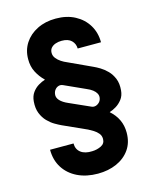

<svg xmlns="http://www.w3.org/2000/svg" viewBox="-129 -823 851 1056"><g transform="rotate(-15 296.5 -295.0)"><path d="M498.6 -546.9H365.8Q365.4 -574.2 346.8 -592.5Q328.1 -610.8 291.2 -610.8Q272.4 -610.8 256.4 -605.3Q240.4 -599.8 230.6 -588.6Q220.9 -577.4 220.9 -560.4Q220.9 -543.3 231.9 -529.5Q242.9 -515.6 258.5 -505.5Q274.1 -495.4 288.4 -489.7L424.4 -426.8Q438.6 -420.5 458.8 -408.4Q479 -396.3 498 -377.1Q517 -358 528.6 -329.7Q540.1 -301.5 536.6 -262.8Q534.1 -233 518.5 -212.7Q502.8 -192.5 483.1 -180.6Q463.4 -168.7 447.4 -164.1L445.7 -162.6Q475.5 -136.4 490.9 -103.7Q506.4 -71 506.4 -30.5Q506.4 25.6 478.7 65.2Q451 104.8 403.4 125.9Q355.8 147 296.2 147Q230.8 147 180.9 122.9Q131 98.7 103 54.9Q74.9 11 74.9 -48.3H208.5Q208.5 -14.6 232.4 3.6Q256.4 21.7 297.9 19.5Q324.9 18.8 348.4 7.3Q371.8 -4.3 371.8 -30.5Q371.8 -49 360.8 -62.3Q349.8 -75.6 334.7 -85Q319.6 -94.5 306.1 -101.2L170.1 -162.6Q155.5 -169.4 135.1 -181.3Q114.7 -193.2 95.7 -212.7Q76.7 -232.2 65.3 -260.7Q54 -289.1 57.2 -328.1Q59.7 -358 74.4 -378.2Q89.1 -398.4 109.2 -410.5Q129.3 -422.6 147 -427.6V-428.6Q120 -454.9 103.5 -487.2Q87 -519.5 87.4 -560.4Q87.4 -611.5 113.3 -651.3Q139.2 -691.1 185.4 -714.1Q231.5 -737.2 291.2 -737.2Q353.7 -737.2 400 -712.5Q446.4 -687.9 472.5 -644.9Q498.6 -601.9 498.6 -546.9ZM412.6 -255Q414.1 -267 408 -278.6Q402 -290.1 388.8 -300.4Q375.7 -310.7 355.1 -319.2L236.5 -372.9Q223.7 -378.9 211.5 -375.4Q199.2 -371.8 190.7 -361.3Q182.2 -350.9 180.4 -335.9Q177.6 -317.1 193 -300.4Q208.5 -283.7 238.3 -271L356.9 -218Q367.9 -213.1 380 -216.4Q392 -219.8 401.5 -229.9Q410.9 -240.1 412.6 -255Z"/></g></svg>

Font: InterMG
Style: Bold
Weight: 700
Designer: Rasmus Andersson
Foundry: rsms
Version: Version 3.019;December 26, 2023;FontCreator 15.0.0.2955 64-b